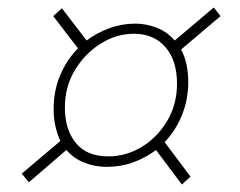

<svg xmlns="http://www.w3.org/2000/svg" viewBox="-20 -583 640 512"><path d="M57 -97 38 -120 141 -207Q133 -224 128 -245.5Q123 -267 123 -292Q123 -341 140.5 -382.5Q158 -424 188 -454L122 -540L145 -561L211 -475Q239 -496 272 -508Q305 -520 341 -520Q370 -520 398 -509Q426 -498 446 -475L550 -563L568 -540L463 -451Q482 -415 482 -364Q482 -317 465 -275.5Q448 -234 419 -204L488 -112L465 -91L396 -183Q368 -162 335 -150Q302 -138 264 -138Q234 -138 205.5 -149Q177 -160 157 -183ZM269 -166Q316 -166 357.5 -191Q399 -216 425.5 -260Q452 -304 452 -360Q452 -422 421 -457.5Q390 -493 337 -493Q291 -493 249 -467Q207 -441 180 -396.5Q153 -352 153 -296Q153 -238 182 -202Q211 -166 269 -166Z"/></svg>

Font: Source Code Pro ExtraLight ExtraLight
Style: Italic
Weight: 250
Italic angle: -11°
Monospace: yes
Version: Version 1.016;hotconv 1.0.116;makeotfexe 2.5.65601